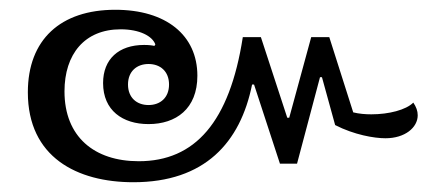

<svg xmlns="http://www.w3.org/2000/svg" viewBox="-20 -447 885 393"><path d="M253 -74C399 -74 472 -155 496 -274H500L553 -112H588L635 -289H639L666 -191C705 -171 746 -164 769 -164C809 -164 835 -186 835 -211C835 -220 832 -228 826 -237C811 -222 776 -213 740 -213C728 -213 715 -214 703 -217L654 -371H617L572 -206H568L514 -371H477C450 -197 379 -117 264 -117C173 -117 112 -167 112 -260C112 -336 153 -387 227 -387C266 -387 292 -373 298 -356L296 -353C292 -354 285 -355 275 -355C223 -355 191 -326 191 -277C191 -221 231 -193 284 -193C340 -193 384 -224 384 -292C384 -375 320 -427 216 -427C104 -427 37 -366 37 -258C37 -125 138 -74 253 -74ZM284 -232C260 -232 242 -247 242 -274C242 -301 260 -316 284 -316C308 -316 326 -301 326 -274C326 -247 308 -232 284 -232Z"/></svg>

Font: Noto Serif Thai
Style: Regular
Weight: 400
Designer: Monotype Design Team
Foundry: Monotype Imaging Inc.
Version: Version 1.901